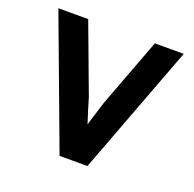

<svg xmlns="http://www.w3.org/2000/svg" viewBox="-101 -640 753 744"><g transform="rotate(20 276.0 -268.0)"><path d="M18 -536 218 0H333L535 -536H416L309 -252L278 -152C257 -218 267 -185 247 -252L141 -536Z"/></g></svg>

Font: All Genders v4
Style: Regular
Weight: 400
Designer: Rassam Alawdi
Foundry: Rassam Art
Version: Version 3.100;FEAKit 1.0